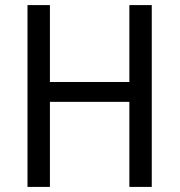

<svg xmlns="http://www.w3.org/2000/svg" viewBox="-20 -734 705 754"><path d="M576 0H488V-334H176V0H88V-714H176V-412H488V-714H576Z"/></svg>

Font: Noto Sans SemiCondensed
Style: Regular
Weight: 400
Width: 4
Version: Version 2.013